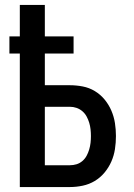

<svg xmlns="http://www.w3.org/2000/svg" viewBox="-20 -755 540 775"><path d="M60 0V-539H18V-608H60V-735H161V-608H277V-539H161V-411H262Q288 -411 314 -406Q340 -401 362.5 -387.5Q385 -374 402 -353.5Q419 -333 429.5 -308.5Q440 -284 444 -258Q448 -232 448 -206Q448 -179 444 -153Q440 -127 429.5 -103Q419 -79 402 -58.5Q385 -38 362.5 -24.5Q340 -11 314 -5.5Q288 0 262 0ZM262 -88Q276 -88 289 -92Q302 -96 312.5 -105Q323 -114 329.5 -126Q336 -138 340 -151.5Q344 -165 345.5 -178.5Q347 -192 347 -206Q347 -219 345.5 -233Q344 -247 340 -260Q336 -273 329.5 -285Q323 -297 312.5 -306Q302 -315 289 -319.5Q276 -324 262 -324H161V-88Z"/></svg>

Font: Iosevka SS04 Semibold
Style: Regular
Weight: 600
Monospace: yes
Designer: Belleve Invis
Foundry: Belleve Invis
Version: Version 19.0.0; ttfautohint (v1.8.4)